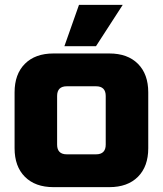

<svg xmlns="http://www.w3.org/2000/svg" viewBox="-20 -760 670 790"><path d="M40 0ZM590 -150Q590 -75 547.5 -32.5Q505 10 430 10H200Q125 10 82.5 -32.5Q40 -75 40 -150V-380Q40 -455 82.5 -497.5Q125 -540 200 -540H430Q505 -540 547.5 -497.5Q590 -455 590 -380ZM415 -365Q415 -405 375 -405H255Q215 -405 215 -365V-165Q215 -125 255 -125H375Q415 -125 415 -165ZM245 -570 305 -740H485L375 -570Z"/></svg>

Font: Russo One
Style: Regular
Weight: 400
Designer: Jovanny lemonad
Foundry: Jovanny Lemonad
Version: Version 1.001